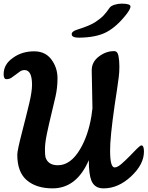

<svg xmlns="http://www.w3.org/2000/svg" viewBox="-20 -1032 811 1055"><path d="M585 -203Q585 -112 610 -112Q625 -112 647 -131Q669 -150 691 -172.5Q713 -195 731.5 -214Q750 -233 757 -233Q771 -233 771 -199Q771 -129 700.5 -63Q630 3 550 3Q500 4 482 -40Q468 -75 468 -152Q401 3 269 3Q180 3 127.5 -41.5Q75 -86 75 -182Q75 -205 100.5 -303.5Q126 -402 141 -465.5Q156 -529 156 -566Q156 -647 115 -647Q101 -647 89.5 -639Q78 -631 66.5 -622Q55 -613 43 -605Q31 -597 15.5 -597Q0 -597 0 -624Q0 -679 51 -714Q100 -750 168 -750Q236 -750 270 -694Q296 -653 296 -601.5Q296 -550 285 -501.5Q274 -453 261.5 -402Q249 -351 238 -298.5Q227 -246 227 -212.5Q227 -179 230 -168Q244 -124 298 -124Q368 -124 420 -212Q464 -286 482 -392L488 -437L484 -646Q484 -692 524 -722Q564 -752 608 -751Q626 -751 631 -724.5Q636 -698 636 -666Q636 -634 632 -604.5Q628 -575 622.5 -536.5Q617 -498 610 -454Q584 -273 585 -203ZM649 -1012Q697 -1012 697 -996Q697 -983 675 -954Q622 -886 566 -856Q510 -826 414 -825Q374 -825 374 -844Q374 -860 404 -869Q474 -891 503.5 -910.5Q533 -930 549.5 -947.5Q566 -965 582 -989Q590 -1000 609.5 -1006Q629 -1012 649 -1012Z"/></svg>

Font: Leckerli One
Style: Regular
Weight: 400
Version: Version 1.001